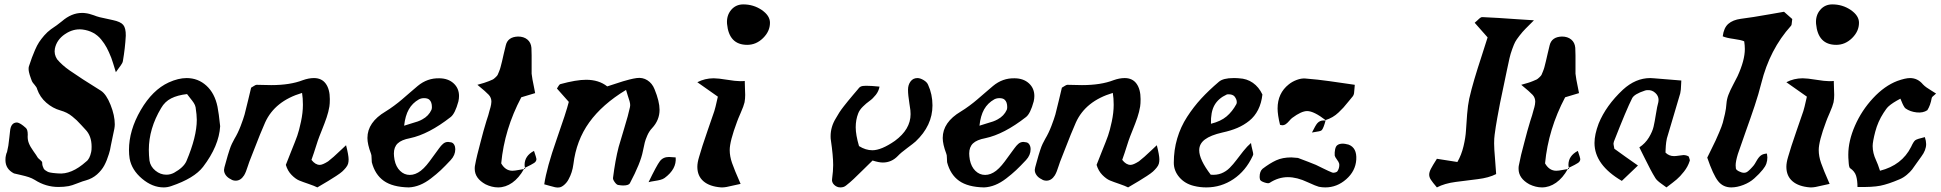

<svg xmlns="http://www.w3.org/2000/svg" viewBox="-20 -857 8877 878"><path d="M43.9 -64Q51.8 -62 74.5 -56.9Q97.2 -51.8 111.8 -46.9Q126.5 -42 139.2 -34.2Q189.5 -2 247.1 -2Q272.5 -2 293.9 -5.9Q307.6 -8.3 334 -18.8Q360.4 -29.3 373 -32.2Q402.3 -40.5 423.6 -59.3Q444.8 -78.1 456.8 -100.3Q468.8 -122.6 478 -152.8Q483.9 -170.9 486.8 -190.9Q489.7 -204.1 494.9 -230Q500 -255.9 502.9 -268.1Q504.9 -279.8 504.9 -288.1Q504.9 -329.1 485.6 -377.4Q466.3 -425.8 441.9 -441.9Q348.1 -500 297.9 -535.2Q263.7 -559.1 241.2 -585.9Q226.1 -608.9 231 -634.8Q239.3 -675.3 277.1 -700.9Q314.9 -726.6 356 -722.2Q383.8 -718.8 405.3 -707.3Q426.8 -695.8 442.4 -676.8Q458 -657.7 468 -638.9Q478 -620.1 488.8 -592.8Q495.6 -574.2 509.8 -526.9Q514.6 -534.2 521.5 -543.2Q528.3 -552.2 531.7 -557.1Q535.2 -562 538.3 -567.6Q541.5 -573.2 542 -578.1Q552.2 -636.7 555.2 -693.8Q555.7 -728.5 543.5 -743.2Q531.2 -757.8 496.1 -765.1Q487.3 -767.6 469.2 -771Q451.2 -774.4 436 -778.3Q420.9 -782.2 409.2 -787.1Q386.2 -795.4 370.1 -796.9Q365.2 -797.9 355 -797.9Q307.1 -797.9 263.2 -759.8Q241.2 -741.7 212.9 -723.1Q196.3 -710.9 182.1 -694.6Q168 -678.2 158.7 -664.1Q149.4 -649.9 140.1 -628.4Q130.9 -606.9 126 -593.5Q121.1 -580.1 112.8 -555.2Q110.8 -551.3 110.8 -542Q110.8 -535.6 112.5 -527.3Q114.3 -519 116 -513.9Q117.7 -508.8 121.3 -498.5Q125 -488.3 126 -485.8Q128.4 -480 138.4 -468.8Q148.4 -457.5 149.9 -449.2Q162.6 -412.6 191.9 -387.2Q221.2 -361.8 255.9 -352.1Q271.5 -347.7 284.9 -341.1Q298.3 -334.5 310.8 -324.2Q323.2 -314 330.8 -306.9Q338.4 -299.8 351.6 -285.2Q364.7 -270.5 370.1 -265.1Q398.9 -236.3 398.9 -186Q398.9 -169.9 397 -162.1Q390.1 -129.4 374 -118.2Q306.6 -57.6 245.1 -64Q243.2 -64 233.6 -64.9Q224.1 -65.9 220.7 -66.2Q217.3 -66.4 209.2 -68.1Q201.2 -69.8 197.8 -71.8Q194.3 -73.7 188.5 -77.4Q182.6 -81.1 179.9 -85.9Q177.2 -90.8 175 -97.9Q172.9 -105 172.9 -113.8Q172.9 -118.2 163.3 -126Q153.8 -133.8 151.9 -137.2Q147.5 -145.5 132.8 -165.8Q118.2 -186 111.6 -203.1Q105 -220.2 106.9 -241.2Q106.9 -264.6 98.1 -272Q73.2 -294.9 58.1 -296.9Q29.3 -296.9 25.9 -256.8Q24.9 -250 22.7 -228Q20.5 -206.1 18.1 -190.9Q15.6 -175.8 12.2 -162.1Q8.3 -154.3 6.8 -145Q4.9 -138.2 4.9 -125Q4.9 -84 43.9 -64Z M986.8 -279.8Q980.5 -340.3 974.6 -369.1Q961.9 -430.7 923.8 -465.3Q885.7 -500 833.5 -500Q795.4 -500 751.5 -480Q677.2 -445.8 623.5 -353.5Q569.8 -261.2 569.8 -170.9Q569.8 -150.4 572.8 -131.8Q582 -80.1 629.4 -40Q676.8 0 728.5 0Q745.6 0 762.7 -5.9Q868.2 -41.5 908.7 -94.2Q981.4 -189.5 986.8 -279.8ZM835.4 -426.8Q839.8 -420.4 849.6 -408.4Q859.4 -396.5 866 -386.5Q872.6 -376.5 874.5 -366.2Q879.9 -331.1 879.9 -309.1Q879.9 -231.9 832.5 -120.1Q819.8 -91.3 775.9 -66.9Q759.3 -58.1 740.7 -58.1Q713.4 -58.1 690.7 -76.7Q668 -95.2 663.6 -122.1Q660.6 -147.5 660.6 -171.9Q660.6 -268.6 716.8 -362.8Q733.9 -392.6 762.9 -407.2Q792 -421.9 835.4 -426.8Z M1431.2 0Q1464.4 -19.5 1481 -29.5Q1497.6 -39.6 1517.1 -52.2Q1536.6 -64.9 1544.9 -72.5Q1553.2 -80.1 1561.3 -89.8Q1569.3 -99.6 1571.8 -108.4Q1574.2 -117.2 1574.2 -127.9Q1574.2 -147 1562.5 -192.9Q1552.7 -184.1 1536.1 -168.2Q1519.5 -152.3 1506.1 -140.4Q1492.7 -128.4 1480.5 -119.1Q1455.1 -103 1442.4 -103Q1421.9 -103 1404.3 -126Q1412.1 -146.5 1433.1 -212.9Q1438.5 -229 1451.7 -261.5Q1464.8 -293.9 1473.6 -319.8Q1482.4 -345.7 1486.3 -370.1Q1488.3 -382.3 1488.3 -403.8Q1488.3 -448.7 1469.7 -474.4Q1451.2 -500 1415.5 -500Q1391.6 -500 1364.3 -490.2Q1306.6 -467.8 1220.2 -467.8Q1209 -467.8 1186.5 -468.5Q1164.1 -469.2 1153.3 -469.2Q1148.9 -469.2 1139.9 -463.1Q1130.9 -457 1128.4 -456.1Q1125.5 -444.8 1114.7 -398.9Q1104 -353 1098.6 -333.7Q1093.3 -314.5 1080.6 -281.2Q1067.9 -248 1052.2 -222.2Q1045.9 -210.9 1040.3 -199.2Q1034.7 -187.5 1029.3 -170.7Q1023.9 -153.8 1021.7 -146.7Q1019.5 -139.6 1013.4 -117.2Q1007.3 -94.7 1006.3 -91.8Q1004.4 -84 1004.4 -80.1Q1004.4 -66.9 1012.9 -55.4Q1021.5 -43.9 1036.1 -37.1Q1044.9 -30.8 1058.1 -30.8Q1080.6 -30.8 1096.2 -55.2Q1101.1 -63.5 1105 -73.5Q1108.9 -83.5 1113.3 -97.2Q1117.7 -110.8 1120.1 -117.2Q1127 -134.3 1142.1 -173.3Q1157.2 -212.4 1168.9 -241.5Q1180.7 -270.5 1192.4 -296.9Q1236.8 -395 1361.3 -432.1Q1365.2 -408.2 1365.2 -377.9Q1365.2 -341.8 1356.4 -300.8Q1347.7 -259.8 1339.4 -236.3Q1331.1 -212.9 1311.5 -164.8Q1292 -116.7 1287.1 -103Q1295.4 -75.2 1313.5 -56.9Q1331.5 -38.6 1348.1 -31.7Q1364.7 -24.9 1391.4 -15.9Q1418 -6.8 1431.2 0Z M1849.1 0Q1874.5 -1 1899.9 -11.2Q1925.3 -21.5 1950.4 -40.8Q1975.6 -60.1 1995.4 -78.6Q2015.1 -97.2 2041 -125Q2062 -147.5 2062 -174.8Q2062 -186.5 2056.9 -195.3Q2051.8 -204.1 2043 -206.1Q2033.2 -208 2029.3 -208Q2022.5 -208 2016.6 -205.8Q2010.7 -203.6 2005.4 -198.7Q2000 -193.8 1996.8 -190.2Q1993.7 -186.5 1987.8 -178.7Q1981.9 -170.9 1980 -168Q1972.2 -158.2 1957.8 -137.7Q1943.4 -117.2 1930.7 -102.1Q1918 -86.9 1904.3 -76.2Q1879.4 -57.1 1854 -57.1Q1828.6 -57.1 1809.6 -75.7Q1790.5 -94.2 1784.2 -126Q1781.2 -143.1 1781.2 -154.8Q1781.2 -184.6 1798.6 -201.2Q1815.9 -217.8 1855 -225.1Q1940.4 -243.2 2041 -321.8Q2061 -337.4 2076.2 -393.1Q2079.1 -406.2 2079.1 -418Q2079.1 -453.1 2054.4 -475.8Q2029.8 -498.5 1989.3 -499Q1934.1 -500.5 1890.1 -463.9Q1878.4 -454.1 1855.2 -434.1Q1832 -414.1 1817.9 -401.9Q1803.7 -389.6 1782.7 -374Q1761.7 -358.4 1743.2 -347.2Q1660.2 -297.9 1660.2 -226.1Q1660.2 -197.3 1676.3 -154.8Q1679.2 -148.9 1679.2 -134.8Q1679.2 -122.1 1680.2 -115.2Q1694.8 -58.6 1735.1 -30Q1775.4 -1.5 1849.1 0ZM1828.1 -282.2Q1833 -327.6 1849.4 -356.7Q1865.7 -385.7 1896 -402.8Q1906.7 -408.2 1918.9 -408.2Q1936 -408.2 1943.4 -400.9Q1955.1 -390.6 1955.1 -367.2Q1955.1 -360.8 1953.1 -355Q1940.4 -326.7 1911.1 -311Q1901.9 -305.7 1890.1 -301.5Q1878.4 -297.4 1859.4 -292Q1840.3 -286.6 1828.1 -282.2Z M2272 -109.9Q2291 -76.2 2323.2 -76.2Q2333.5 -76.2 2352.1 -79.8Q2370.6 -83.5 2376 -84Q2353 -43 2322.5 -21.5Q2292 0 2257.8 0Q2229.5 0 2200.2 -14.2Q2150.9 -41.5 2150.9 -85Q2150.9 -95.2 2151.9 -99.1Q2156.2 -123 2162.6 -149.4Q2168.9 -175.8 2177.7 -208Q2186.5 -240.2 2190.9 -257.8Q2207 -314 2212.9 -330.1Q2214.4 -336.4 2218 -349.1Q2221.7 -361.8 2223.1 -366.9Q2224.6 -372.1 2225.8 -379.4Q2227.1 -386.7 2227.1 -392.1Q2227.1 -410.2 2215.1 -423.3Q2203.1 -436.5 2163.1 -469.2Q2184.6 -475.6 2193.6 -478Q2202.6 -480.5 2216.3 -486.1Q2230 -491.7 2233.9 -493.7Q2237.8 -495.6 2245.8 -503.2Q2253.9 -510.7 2255.6 -514.4Q2257.3 -518.1 2262.2 -530Q2267.1 -542 2269 -550Q2271 -558.1 2275.9 -577.1Q2277.8 -584 2283.4 -610.1Q2289.1 -636.2 2293 -649.9Q2302.2 -688.5 2349.1 -689.9Q2375 -689.9 2391.6 -676.3Q2408.2 -662.6 2410.2 -638.2Q2411.1 -626 2411.1 -604V-520Q2412.6 -507.3 2415 -493.2Q2417.5 -479 2421.4 -461.2Q2425.3 -443.4 2427.2 -431.2Q2370.6 -414.1 2363.8 -412.1Q2286.6 -266.1 2272 -109.9ZM2433.1 -129.9Q2433.1 -119.1 2422.9 -112.1Q2412.6 -105 2380.9 -89.8Q2378.9 -97.7 2378.9 -103Q2378.9 -144.5 2421.9 -167Q2433.1 -134.3 2433.1 -129.9ZM2376 -84 2377.9 -87.9 2380.9 -89.8Q2380.9 -88.9 2381.3 -87.4Q2381.8 -85.9 2381.8 -85Q2377.9 -85 2376 -84Z M2842.8 -445.8Q2845.7 -434.6 2850.8 -419.7Q2856 -404.8 2858.9 -394.3Q2861.8 -383.8 2861.8 -376Q2861.8 -370.1 2860.8 -367.2Q2853.5 -332 2834.2 -269.3Q2814.9 -206.5 2809.1 -185.1Q2793.5 -125 2783.2 -43Q2782.7 -35.6 2791 -24.2Q2799.3 -12.7 2806.2 -11.2Q2820.8 -8.8 2829.1 -8.8Q2853.5 -8.8 2859.9 -18.1Q2909.7 -111.8 2919.9 -166Q2925.8 -193.8 2928.5 -205.3Q2931.2 -216.8 2939.9 -237.1Q2948.7 -257.3 2961.9 -271Q2996.1 -307.6 2996.1 -355Q2996.1 -393.1 2973.1 -449.2Q2962.4 -476.1 2940.4 -490Q2918.5 -503.9 2891.1 -500Q2876.5 -498 2858.4 -493.4Q2840.3 -488.8 2828.4 -485.1Q2816.4 -481.4 2792.2 -473.4Q2768.1 -465.3 2756.8 -461.9Q2718.8 -492.2 2660.2 -492.2Q2615.2 -492.2 2542 -472.2Q2539.6 -471.2 2536.9 -468Q2534.2 -464.8 2531.2 -459.5Q2528.3 -454.1 2526.9 -452.1L2581.1 -391.1Q2569.8 -345.7 2524.9 -218Q2480 -90.3 2468.8 -14.2Q2477.1 -12.2 2492.4 -7.6Q2507.8 -2.9 2518.6 -0.7Q2529.3 1.5 2538.1 0Q2548.8 -1.5 2561 -12.5Q2573.2 -23.4 2580.1 -37.1Q2597.2 -67.9 2602.1 -106Q2615.2 -214.8 2674.6 -297.4Q2733.9 -379.9 2842.8 -445.8ZM2945.8 -23.9Q2956.5 -26.9 2972.9 -29.3Q2989.3 -31.7 3000.2 -34.7Q3011.2 -37.6 3019 -43Q3074.7 -84 3069.8 -137.2Q3045.4 -139.2 3039.1 -139.2Q3012.2 -139.2 2997.6 -119.9Q2982.9 -100.6 2945.8 -23.9Z M3397 -651.9Q3438 -651.9 3469.5 -682.9Q3501 -713.9 3501 -752.9Q3501 -785.6 3463.4 -811.3Q3425.8 -836.9 3378.9 -836.9Q3344.7 -836.9 3323.2 -811.3Q3301.8 -785.6 3304.7 -748Q3313.5 -651.9 3397 -651.9ZM3366.7 -16.1Q3337.9 -81.5 3327.4 -112.1Q3316.9 -142.6 3316.9 -170.9Q3316.9 -210.9 3350.6 -300.8Q3354 -311 3367.4 -341.6Q3380.9 -372.1 3384.8 -389.2Q3387.7 -405.8 3387.7 -422.9Q3387.7 -431.6 3386.7 -452.6Q3385.7 -473.6 3385.7 -486.8Q3379.9 -485.8 3364.7 -485.8Q3344.2 -485.8 3304.2 -492.4Q3264.2 -499 3243.7 -499Q3203.1 -499 3168.9 -481L3262.7 -415Q3250 -357.9 3246.6 -349.1Q3242.7 -337.4 3215.6 -259.3Q3188.5 -181.2 3176.8 -139.2Q3168.9 -113.3 3168.9 -94.2Q3168.9 -52.2 3197 -28.1Q3225.1 -3.9 3277.8 0Q3289.6 0.5 3302.5 -2Q3315.4 -4.4 3334.2 -9Q3353 -13.7 3366.7 -16.1Z M3970.2 -123Q3999 -113.8 4017.1 -113.8Q4057.1 -113.8 4085.9 -144Q4099.1 -158.2 4128.2 -179.7Q4157.2 -201.2 4167 -210Q4244.1 -282.7 4244.1 -375Q4244.1 -425.8 4224.1 -469.2Q4219.2 -481.4 4203.6 -490.7Q4188 -500 4175.3 -500Q4155.3 -500 4143.8 -484.4Q4132.3 -468.8 4132.3 -446.8Q4132.3 -433.1 4134 -418Q4135.7 -402.8 4138.7 -383.1Q4141.6 -363.3 4143.1 -353Q4144 -346.2 4144 -335Q4144 -265.6 4072.3 -212.9Q4010.3 -169.9 3969.2 -169.9Q3938.5 -169.9 3908.2 -189Q3893.1 -240.2 3893.1 -274.9Q3893.1 -309.1 3904.3 -337.9Q3910.2 -354 3925.8 -369.4Q3941.4 -384.8 3956.3 -395.3Q3971.2 -405.8 3984.9 -423.1Q3998.5 -440.4 4002 -460.9Q3963.4 -464.8 3940.9 -464.8Q3923.8 -464.8 3916.3 -461.2Q3908.7 -457.5 3901.4 -446.8Q3895.5 -439.9 3880.6 -422.4Q3865.7 -404.8 3858.2 -395.5Q3850.6 -386.2 3838.9 -371.3Q3827.1 -356.4 3818.4 -343Q3809.6 -329.6 3802.2 -315.9Q3778.3 -277.3 3778.3 -233.9Q3778.3 -222.7 3779.3 -217.8Q3790 -144.5 3790 -102.1Q3790 -75.2 3785.2 -40Q3782.2 -23.9 3794.4 -12Q3806.6 0 3823.2 0Q3838.9 0 3849.1 -8.8Q3866.2 -22 3883.5 -38.3Q3900.9 -54.7 3928 -81.5Q3955.1 -108.4 3970.2 -123Z M4480 0Q4505.4 -1 4530.8 -11.2Q4556.2 -21.5 4581.3 -40.8Q4606.4 -60.1 4626.2 -78.6Q4646 -97.2 4671.9 -125Q4692.9 -147.5 4692.9 -174.8Q4692.9 -186.5 4687.7 -195.3Q4682.6 -204.1 4673.8 -206.1Q4664.1 -208 4660.2 -208Q4653.3 -208 4647.5 -205.8Q4641.6 -203.6 4636.2 -198.7Q4630.9 -193.8 4627.7 -190.2Q4624.5 -186.5 4618.7 -178.7Q4612.8 -170.9 4610.8 -168Q4603 -158.2 4588.6 -137.7Q4574.2 -117.2 4561.5 -102.1Q4548.8 -86.9 4535.2 -76.2Q4510.3 -57.1 4484.9 -57.1Q4459.5 -57.1 4440.4 -75.7Q4421.4 -94.2 4415 -126Q4412.1 -143.1 4412.1 -154.8Q4412.1 -184.6 4429.4 -201.2Q4446.8 -217.8 4485.8 -225.1Q4571.3 -243.2 4671.9 -321.8Q4691.9 -337.4 4707 -393.1Q4710 -406.2 4710 -418Q4710 -453.1 4685.3 -475.8Q4660.6 -498.5 4620.1 -499Q4564.9 -500.5 4521 -463.9Q4509.3 -454.1 4486.1 -434.1Q4462.9 -414.1 4448.7 -401.9Q4434.6 -389.6 4413.6 -374Q4392.6 -358.4 4374 -347.2Q4291 -297.9 4291 -226.1Q4291 -197.3 4307.1 -154.8Q4310.1 -148.9 4310.1 -134.8Q4310.1 -122.1 4311 -115.2Q4325.7 -58.6 4366 -30Q4406.2 -1.5 4480 0ZM4459 -282.2Q4463.9 -327.6 4480.2 -356.7Q4496.6 -385.7 4526.9 -402.8Q4537.6 -408.2 4549.8 -408.2Q4566.9 -408.2 4574.2 -400.9Q4585.9 -390.6 4585.9 -367.2Q4585.9 -360.8 4584 -355Q4571.3 -326.7 4542 -311Q4532.7 -305.7 4521 -301.5Q4509.3 -297.4 4490.2 -292Q4471.2 -286.6 4459 -282.2Z M5138.7 0Q5171.9 -19.5 5188.5 -29.5Q5205.1 -39.6 5224.6 -52.2Q5244.1 -64.9 5252.4 -72.5Q5260.7 -80.1 5268.8 -89.8Q5276.9 -99.6 5279.3 -108.4Q5281.7 -117.2 5281.7 -127.9Q5281.7 -147 5270 -192.9Q5260.3 -184.1 5243.7 -168.2Q5227.1 -152.3 5213.6 -140.4Q5200.2 -128.4 5188 -119.1Q5162.6 -103 5149.9 -103Q5129.4 -103 5111.8 -126Q5119.6 -146.5 5140.6 -212.9Q5146 -229 5159.2 -261.5Q5172.4 -293.9 5181.2 -319.8Q5189.9 -345.7 5193.8 -370.1Q5195.8 -382.3 5195.8 -403.8Q5195.8 -448.7 5177.2 -474.4Q5158.7 -500 5123 -500Q5099.1 -500 5071.8 -490.2Q5014.2 -467.8 4927.7 -467.8Q4916.5 -467.8 4894 -468.5Q4871.6 -469.2 4860.8 -469.2Q4856.4 -469.2 4847.4 -463.1Q4838.4 -457 4835.9 -456.1Q4833 -444.8 4822.3 -398.9Q4811.5 -353 4806.2 -333.7Q4800.8 -314.5 4788.1 -281.2Q4775.4 -248 4759.8 -222.2Q4753.4 -210.9 4747.8 -199.2Q4742.2 -187.5 4736.8 -170.7Q4731.4 -153.8 4729.2 -146.7Q4727.1 -139.6 4720.9 -117.2Q4714.8 -94.7 4713.9 -91.8Q4711.9 -84 4711.9 -80.1Q4711.9 -66.9 4720.5 -55.4Q4729 -43.9 4743.7 -37.1Q4752.4 -30.8 4765.6 -30.8Q4788.1 -30.8 4803.7 -55.2Q4808.6 -63.5 4812.5 -73.5Q4816.4 -83.5 4820.8 -97.2Q4825.2 -110.8 4827.6 -117.2Q4834.5 -134.3 4849.6 -173.3Q4864.7 -212.4 4876.5 -241.5Q4888.2 -270.5 4899.9 -296.9Q4944.3 -395 5068.8 -432.1Q5072.8 -408.2 5072.8 -377.9Q5072.8 -341.8 5064 -300.8Q5055.2 -259.8 5046.9 -236.3Q5038.6 -212.9 5019 -164.8Q4999.5 -116.7 4994.6 -103Q5002.9 -75.2 5021 -56.9Q5039.1 -38.6 5055.7 -31.7Q5072.3 -24.9 5098.9 -15.9Q5125.5 -6.8 5138.7 0Z M5752.9 -424.8Q5736.8 -459 5709.2 -478.3Q5681.6 -497.6 5645.5 -499Q5638.7 -500 5620.6 -500Q5573.2 -500 5553.7 -482.9Q5507.3 -443.4 5472.9 -406Q5438.5 -368.7 5408.7 -322.8Q5378.9 -276.9 5363.3 -223.9Q5347.7 -170.9 5347.7 -112.8Q5347.7 -75.7 5373.3 -46.1Q5398.9 -16.6 5439.9 -6.8Q5466.8 0 5496.6 0Q5564 0 5620.4 -37.8Q5676.8 -75.7 5708.5 -144Q5710.9 -148.9 5710.9 -151.9Q5710.9 -157.2 5706.5 -174.1Q5702.1 -190.9 5700.7 -203.1Q5683.6 -188.5 5665.5 -165.8Q5647.5 -143.1 5633.8 -124.8Q5620.1 -106.4 5603.5 -89.6Q5586.9 -72.8 5565.2 -64.2Q5543.5 -55.7 5516.6 -58.1Q5463.9 -127 5463.9 -169.9Q5463.9 -199.7 5490 -219.2Q5516.1 -238.8 5569.8 -251Q5608.4 -259.3 5638.2 -272Q5668 -284.7 5692.9 -304.7Q5717.8 -324.7 5733.2 -355Q5748.5 -385.3 5752.9 -424.8ZM5517.6 -291Q5516.1 -344.7 5533.7 -376Q5551.3 -407.2 5589.8 -424.8Q5591.8 -425.8 5597.7 -425.8Q5615.7 -425.8 5624.5 -417Q5635.7 -403.3 5635.7 -390.1Q5635.7 -384.8 5633.8 -380.9Q5615.2 -346.7 5588.9 -324.5Q5562.5 -302.2 5517.6 -291Z M5843.3 -284.2Q5841.3 -284.2 5833.5 -286.1Q5822.3 -332 5822.3 -360.8Q5822.3 -430.7 5873.5 -471.2Q5889.2 -483.9 5910.2 -491.7Q5931.2 -499.5 5949.2 -498Q5975.1 -496.1 6005.6 -492.7Q6036.1 -489.3 6058.1 -486.1Q6080.1 -482.9 6117.9 -477.5Q6155.8 -472.2 6175.3 -469.2Q6174.3 -462.9 6173.8 -450.7Q6173.3 -438.5 6171.9 -430.2Q6170.4 -421.9 6166.5 -417Q6160.2 -409.7 6146 -392.1Q6131.8 -374.5 6123.3 -365Q6114.7 -355.5 6101.3 -342.8Q6087.9 -330.1 6073.5 -321.8Q6059.1 -313.5 6042.5 -308.1V-307.1Q5988.3 -349.1 5957.5 -349.1Q5931.2 -349.1 5889.2 -317.9Q5883.8 -314 5875.7 -304.4Q5867.7 -294.9 5860.1 -289.6Q5852.5 -284.2 5843.3 -284.2ZM6045.4 -305.2H6041.5L6042.5 -307.1Q6043.5 -307.1 6045.4 -305.2ZM5979.5 -251Q5996.6 -285.6 6004.4 -293.9Q6015.6 -306.2 6032.2 -306.2Q6038.6 -306.2 6041.5 -305.2Q6033.2 -273.4 6025.4 -263.2Q6022.9 -259.8 6017.6 -258.1Q6012.2 -256.3 5999.3 -254.4Q5986.3 -252.4 5979.5 -251ZM6146.5 -195.8Q6185.5 -181.6 6182.1 -127Q6178.7 -74.7 6136.2 -37.4Q6093.8 0 6040.5 0Q6025.9 0 6011.2 -2.9Q6000 -5.4 5959.5 -23.9Q5911.1 -46.9 5869.1 -46.9Q5826.2 -46.9 5786.1 -21Q5780.3 -16.6 5762.7 -22.5Q5745.1 -28.3 5742.2 -35.2Q5740.2 -43 5740.2 -47.9Q5740.2 -73.2 5753.4 -85Q5786.6 -110.4 5815.7 -123.8Q5844.7 -137.2 5885.3 -137.2Q5887.2 -137.2 5915.5 -134.8Q5966.8 -115.7 5997.6 -103Q6004.9 -99.6 6031 -86.7Q6057.1 -73.7 6072.3 -67.9Q6077.1 -65.9 6085.4 -68.1Q6093.8 -70.3 6096.2 -74.2Q6104.5 -87.4 6104.5 -102.1Q6104.5 -107.9 6103.5 -109.9Q6102.1 -116.2 6093.3 -127.9Q6084.5 -139.6 6083.5 -146Q6082.5 -160.2 6085.4 -174.1Q6088.4 -188 6095.2 -192.9Q6104 -200.2 6121.6 -200.2Q6128.9 -200.2 6146.5 -195.8Z M6550.8 -130.9Q6530.8 -99.6 6523.2 -84.7Q6515.6 -69.8 6515.6 -58.1Q6515.6 -46.9 6523.2 -35.2Q6530.8 -23.4 6550.8 0Q6586.4 -18.6 6637.2 -25.1Q6688 -31.7 6738 -37.8Q6788.1 -43.9 6821.8 -61Q6820.8 -82.5 6816.7 -129.9Q6812.5 -177.2 6812.5 -201.2Q6812.5 -224.6 6814.9 -241.2Q6819.3 -275.9 6826.9 -317.9Q6834.5 -359.9 6839.6 -385.7Q6844.7 -411.6 6856 -464.1Q6867.2 -516.6 6870.6 -534.2Q6878.4 -571.3 6882.8 -590.8Q6887.2 -610.4 6895.3 -632.6Q6903.3 -654.8 6908.7 -665Q6914.1 -675.3 6928.5 -693.8Q6942.9 -712.4 6955.6 -725.1Q6968.3 -737.8 6994.6 -764.2Q6967.8 -765.6 6919.9 -769Q6872.1 -772.5 6832.8 -774.9Q6793.5 -777.3 6758.8 -778.8Q6754.4 -779.3 6749.3 -775.6Q6744.1 -772 6736.6 -764.4Q6729 -756.8 6723.6 -752.9L6782.7 -686Q6774.9 -660.2 6755.4 -600.6Q6735.8 -541 6722.2 -494.9Q6708.5 -448.7 6698.7 -405.8Q6692.4 -376.5 6689 -334.5Q6685.5 -292.5 6683.8 -260.5Q6682.1 -228.5 6672.6 -188.5Q6663.1 -148.4 6644.5 -116.2Q6598.1 -123 6550.8 -130.9Z M7045.4 -109.9Q7064.5 -76.2 7096.7 -76.2Q7106.9 -76.2 7125.5 -79.8Q7144 -83.5 7149.4 -84Q7126.5 -43 7095.9 -21.5Q7065.4 0 7031.2 0Q7002.9 0 6973.6 -14.2Q6924.3 -41.5 6924.3 -85Q6924.3 -95.2 6925.3 -99.1Q6929.7 -123 6936 -149.4Q6942.4 -175.8 6951.2 -208Q6960 -240.2 6964.4 -257.8Q6980.5 -314 6986.3 -330.1Q6987.8 -336.4 6991.5 -349.1Q6995.1 -361.8 6996.6 -366.9Q6998 -372.1 6999.3 -379.4Q7000.5 -386.7 7000.5 -392.1Q7000.5 -410.2 6988.5 -423.3Q6976.6 -436.5 6936.5 -469.2Q6958 -475.6 6967 -478Q6976.1 -480.5 6989.7 -486.1Q7003.4 -491.7 7007.3 -493.7Q7011.2 -495.6 7019.3 -503.2Q7027.3 -510.7 7029.1 -514.4Q7030.8 -518.1 7035.6 -530Q7040.5 -542 7042.5 -550Q7044.4 -558.1 7049.3 -577.1Q7051.3 -584 7056.9 -610.1Q7062.5 -636.2 7066.4 -649.9Q7075.7 -688.5 7122.6 -689.9Q7148.4 -689.9 7165 -676.3Q7181.6 -662.6 7183.6 -638.2Q7184.6 -626 7184.6 -604V-520Q7186 -507.3 7188.5 -493.2Q7190.9 -479 7194.8 -461.2Q7198.7 -443.4 7200.7 -431.2Q7144 -414.1 7137.2 -412.1Q7060.1 -266.1 7045.4 -109.9ZM7206.5 -129.9Q7206.5 -119.1 7196.3 -112.1Q7186 -105 7154.3 -89.8Q7152.3 -97.7 7152.3 -103Q7152.3 -144.5 7195.3 -167Q7206.5 -134.3 7206.5 -129.9ZM7149.4 -84 7151.4 -87.9 7154.3 -89.8Q7154.3 -88.9 7154.8 -87.4Q7155.3 -85.9 7155.3 -85Q7151.4 -85 7149.4 -84Z M7362.3 -176.8Q7362.3 -177.7 7360.4 -187Q7358.4 -196.3 7358.4 -201.2Q7358.4 -204.1 7360.4 -210Q7418 -357.4 7443.4 -407.2Q7452.6 -426.8 7502.4 -442.9Q7506.3 -444.8 7515.6 -444.8Q7534.7 -445.8 7549.6 -432.1Q7564.5 -418.5 7564.5 -399.9Q7564.5 -394 7563.5 -390.1Q7558.1 -371.6 7552.5 -335.9Q7546.9 -300.3 7541.7 -277.8Q7536.6 -255.4 7520.3 -228.3Q7503.9 -201.2 7476.6 -183.1Q7483.4 -169.4 7499.5 -137Q7515.6 -104.5 7526.9 -83Q7538.1 -61.5 7550.3 -42Q7557.1 -31.2 7577.4 -16.8Q7597.7 -2.4 7600.6 0Q7631.8 -23.4 7647.2 -36.4Q7662.6 -49.3 7680.7 -72.3Q7698.7 -95.2 7706.5 -120.1L7707.5 -123Q7707.5 -126.5 7705.3 -132.6Q7703.1 -138.7 7702.6 -141.1Q7691.9 -147.9 7678.2 -147.9Q7672.4 -147.5 7657.7 -145.3Q7643.1 -143.1 7635.3 -143.1Q7612.3 -143.1 7596.2 -159.2Q7596.2 -162.6 7596.7 -173.3Q7597.2 -184.1 7597.7 -190.7Q7598.1 -197.3 7599.4 -206.8Q7600.6 -216.3 7602.5 -224.1Q7612.3 -258.3 7633.1 -327.1Q7653.8 -396 7663.6 -430.2Q7665.5 -438 7666.3 -447.3Q7667 -456.5 7667.5 -468.8Q7668 -481 7668.5 -488.8L7543.5 -499Q7540.5 -499 7534.9 -499.5Q7529.3 -500 7526.4 -500Q7459.5 -500 7401.4 -446.8Q7324.2 -374.5 7290.5 -292Q7271.5 -241.7 7271.5 -203.1Q7271.5 -103 7396.5 -29.8Q7461.9 -92.3 7470.2 -100.1Q7464.8 -103.5 7414.3 -139.4Q7363.8 -175.3 7362.3 -176.8Z M7857.9 -690.9Q7874 -683.6 7908.2 -679Q7942.4 -674.3 7956.1 -668Q7959 -649.4 7959 -632.8Q7959 -581.5 7925.8 -508.8Q7921.4 -499.5 7906.2 -470.9Q7891.1 -442.4 7883.8 -422.9Q7876.5 -403.3 7875 -383.8Q7873.5 -360.8 7868.2 -336.7Q7862.8 -312.5 7858.2 -295.9Q7853.5 -279.3 7841.8 -252Q7830.1 -224.6 7825.4 -214.6Q7820.8 -204.6 7805.2 -173.1Q7789.6 -141.6 7787.1 -136.2Q7814 -57.6 7836.7 -28.8Q7859.4 0 7897 0Q7922.9 0 7952.1 -11.2Q7981.4 -22.5 8002 -41Q8017.6 -55.7 8023.9 -62Q8030.3 -68.4 8041.5 -82Q8052.7 -95.7 8057.4 -108.9Q8062 -122.1 8062 -137.2Q8062 -143.1 8060.1 -154.8Q8042.5 -153.8 8032.2 -146Q8022 -138.2 8012.7 -121.6Q8003.4 -105 8000 -101.1Q7998 -98.6 7992.4 -92.3Q7986.8 -85.9 7983.4 -82.8Q7980 -79.6 7975.1 -75.2Q7970.2 -70.8 7965.3 -68.8Q7960.4 -66.9 7955.1 -66.9Q7944.8 -66.9 7931.6 -73.7Q7918.5 -80.6 7918 -86.9Q7917 -91.8 7917 -101.1Q7917 -119.1 7927.2 -152.8Q7939.5 -189.5 7962.6 -254.2Q7985.8 -318.8 8003.9 -373Q8022 -427.2 8034.2 -476.1Q8072.8 -631.3 8169.9 -738.8Q8171.9 -740.7 8172.9 -745.4Q8173.8 -750 8174.3 -757.3Q8174.8 -764.6 8175.8 -770L8138.2 -803.2Q8115.7 -799.3 8072.5 -791.7Q8029.3 -784.2 7999 -779.3Q7968.8 -774.4 7940.9 -771Q7904.3 -766.1 7883.5 -748Q7862.8 -730 7857.9 -690.9Z M8377 -651.9Q8418 -651.9 8449.5 -682.9Q8481 -713.9 8481 -752.9Q8481 -785.6 8443.4 -811.3Q8405.8 -836.9 8358.9 -836.9Q8324.7 -836.9 8303.2 -811.3Q8281.7 -785.6 8284.7 -748Q8293.5 -651.9 8377 -651.9ZM8346.7 -16.1Q8317.9 -81.5 8307.4 -112.1Q8296.9 -142.6 8296.9 -170.9Q8296.9 -210.9 8330.6 -300.8Q8334 -311 8347.4 -341.6Q8360.8 -372.1 8364.7 -389.2Q8367.7 -405.8 8367.7 -422.9Q8367.7 -431.6 8366.7 -452.6Q8365.7 -473.6 8365.7 -486.8Q8359.9 -485.8 8344.7 -485.8Q8324.2 -485.8 8284.2 -492.4Q8244.1 -499 8223.6 -499Q8183.1 -499 8148.9 -481L8242.7 -415Q8230 -357.9 8226.6 -349.1Q8222.7 -337.4 8195.6 -259.3Q8168.5 -181.2 8156.7 -139.2Q8148.9 -113.3 8148.9 -94.2Q8148.9 -52.2 8177 -28.1Q8205.1 -3.9 8257.8 0Q8269.5 0.5 8282.5 -2Q8295.4 -4.4 8314.2 -9Q8333 -13.7 8346.7 -16.1Z M8793.5 -353Q8807.6 -375 8813.5 -408.2Q8814 -411.6 8817.6 -415.3Q8821.3 -418.9 8826.4 -422.9Q8831.5 -426.8 8833.5 -429.2Q8826.2 -434.1 8813 -442.1Q8799.8 -450.2 8790.3 -456.8Q8780.8 -463.4 8773.4 -471.2Q8749.5 -500 8714.4 -500Q8692.9 -500 8656.2 -486.8Q8597.7 -464.4 8545.4 -408.2Q8493.2 -352.1 8462.6 -282.2Q8432.1 -212.4 8432.1 -149.9Q8432.1 -132.8 8433.1 -125Q8433.1 -122.6 8433.6 -116.9Q8434.1 -111.3 8434.3 -107.9Q8434.6 -104.5 8435.3 -99.9Q8436 -95.2 8437.3 -92.3Q8438.5 -89.4 8440.4 -87.9Q8461.4 -73.7 8467.8 -53Q8474.1 -32.2 8474.1 -2Q8542.5 -0.5 8578.9 -7.8Q8615.2 -15.1 8666.5 -37.1Q8684.1 -44.4 8699.7 -57.6Q8715.3 -70.8 8723.9 -82Q8732.4 -93.3 8745.6 -112.5Q8758.8 -131.8 8766.1 -141.1Q8788.1 -170.4 8788.1 -198.2Q8788.1 -211.9 8782.2 -230Q8746.6 -221.7 8738.5 -215.8Q8730.5 -210 8719.2 -185.1Q8677.2 -101.6 8577.1 -76.2Q8566.9 -107.9 8559.1 -124Q8543.5 -157.2 8543.5 -189Q8543.5 -209 8555.4 -254.9Q8567.4 -300.8 8593.3 -340.8Q8606.9 -362.3 8616.2 -370.6Q8633.8 -386.7 8670.4 -405.8Q8671.9 -402.8 8675 -395Q8678.2 -387.2 8679.9 -383.3Q8681.6 -379.4 8684.3 -374.3Q8687 -369.1 8689.5 -365.7Q8691.9 -362.3 8694.3 -360.8Q8715.3 -346.2 8744.6 -343Q8773.9 -339.8 8793.5 -353Z"/></svg>

Font: Sonetni venez Italic
Style: Regular
Weight: 400
Italic angle: -14°
Designer: Alja Herlah
Foundry: Type Salon
Version: Version 1.000;hotconv 1.0.109;makeotfexe 2.5.65596